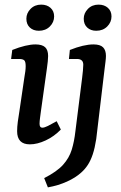

<svg xmlns="http://www.w3.org/2000/svg" viewBox="-20 -617 522 830"><path d="M109 7Q54 7 54 -50Q54 -68 57 -91Q60 -114 64 -137L85 -280Q88 -297 89.5 -309Q91 -321 91 -331Q91 -352 84 -357Q77 -362 64 -362H28L33 -401Q63 -413 88.5 -419Q114 -425 133 -425Q162 -425 175 -413Q188 -401 188 -375Q188 -365 186.5 -351Q185 -337 183 -323L157 -137Q155 -122 153 -107Q151 -92 151 -82Q151 -65 163 -65Q172 -65 187 -72.5Q202 -80 225 -93L243 -57Q214 -27 177.5 -10Q141 7 109 7ZM148 -484Q124 -484 109 -498Q94 -512 94 -536Q94 -560 112 -578.5Q130 -597 158 -597Q183 -597 198.5 -583Q214 -569 214 -546Q214 -521 195.5 -502.5Q177 -484 148 -484ZM187 193 171 153Q226 125 252.5 95.5Q279 66 290 30.5Q301 -5 306 -50L335 -280Q337 -295 338.5 -312Q340 -329 340 -337Q340 -350 333 -356Q326 -362 314 -362H278L282 -401Q342 -425 384 -425Q413 -425 425.5 -412.5Q438 -400 438 -375Q438 -366 436 -350Q434 -334 432 -318L396 -16Q390 23 381 50Q372 77 359.5 96Q347 115 331 129Q307 151 269.5 168Q232 185 187 193ZM396 -484Q372 -484 357 -498Q342 -512 342 -536Q342 -560 360 -578.5Q378 -597 406 -597Q431 -597 446.5 -583Q462 -569 462 -546Q462 -521 443.5 -502.5Q425 -484 396 -484Z"/></svg>

Font: Yrsa Medium
Style: Italic
Weight: 500
Italic angle: -7.10001°
Designer: Anna Giedrys (Yrsa+Rasa design), David Brezina (Yrsa art-direction, Rasa art-direction, design)
Foundry: Rosetta Type Foundry
Version: Version 2.004